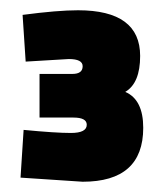

<svg xmlns="http://www.w3.org/2000/svg" viewBox="-20 -821 320 374"><path d="M20 -475 141 -467Q259 -467 259 -572Q259 -627 224 -642Q253 -659 253 -712Q253 -801 132 -801Q92 -801 24 -792L30 -701L114 -706Q141 -706 141 -692Q141 -677 121 -677H57V-592H123Q149 -592 149 -578Q149 -562 118 -562Q88 -562 26 -568Z"/></svg>

Font: Online Auction - Bold
Style: Bold
Weight: 500
Designer: Mohamed Mostafa, the designer of Online Auction
Foundry: Kief Type Foundry
Version: ""